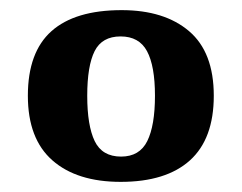

<svg xmlns="http://www.w3.org/2000/svg" viewBox="-20 -739 477 379"><path d="M218.3 -380Q131.7 -380 83.4 -422.5Q35 -465 35 -550Q35 -636 81.6 -677.5Q128.2 -719 220.2 -719Q304.4 -719 353.2 -677.5Q402 -636 402 -550Q402 -465 355 -422.5Q307.9 -380 218.3 -380ZM219 -429.9Q255.5 -429.9 270.7 -460.5Q285.9 -491.2 285.9 -550Q285.9 -608.8 270.2 -638Q254.6 -667.1 218 -667.1Q181.5 -667.1 166.8 -638.1Q152.2 -609 152.2 -550Q152.2 -491.2 166.9 -460.5Q181.7 -429.9 219 -429.9Z"/></svg>

Font: Noto Serif Malayalam
Style: Regular
Weight: 400
Designer: Indian type Foundry, Jelle Bosma, Monotype Design Team
Foundry: Monotype Imaging Inc.
Version: Version 2.103